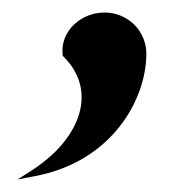

<svg xmlns="http://www.w3.org/2000/svg" viewBox="-20 -142 286 307"><path d="M8 145 34 140C160 117 214 16 214 -56C214 -93 184 -122 147 -122C111 -122 77 -94 80 -56V-54L81 -52C128 -6 115 54 69 100C58 111 44 122 30 131Z"/></svg>

Font: Charger Pro
Style: BdExt
Weight: 700
Designer: Jasper
Foundry: Cannot Into Space Fonts
Version: Version 1.09